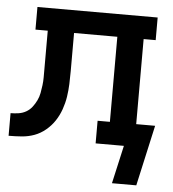

<svg xmlns="http://www.w3.org/2000/svg" viewBox="-50 -577 701 778"><g transform="rotate(5 300.0 -187.5)"><path d="M533 155H434L469 0H354V-92H404V-438H228V-283Q228 -257 227 -230.5Q226 -204 222 -178Q218 -152 209 -126.5Q200 -101 185.5 -79Q171 -57 150 -39.5Q129 -22 104.5 -13Q80 -4 53.5 -2Q27 0 0 0V-92Q16 -92 32.5 -94.5Q49 -97 63 -105Q77 -113 87 -126Q97 -139 104 -153.5Q111 -168 114 -184Q117 -200 119 -216Q121 -232 121 -248.5Q121 -265 121 -281Q121 -281 121 -281Q121 -281 121 -281V-283Q121 -283 121 -283Q121 -283 121 -283V-438H71V-530H560V-438H511V-92H588Z"/></g></svg>

Font: Iosevka Slab Semibold Extended
Style: Regular
Weight: 600
Width: 7
Monospace: yes
Designer: Belleve Invis
Foundry: Belleve Invis
Version: Version 11.1.0; ttfautohint (v1.8.3)